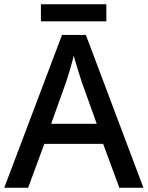

<svg xmlns="http://www.w3.org/2000/svg" viewBox="-20 -947 694 901"><path d="M479 -927H172V-847H479ZM540 -66H653L383 -783H271L0 -66H112L188 -272H464ZM362 -567 434 -366H220L292 -567C300 -590 316 -644 326 -685C334 -655 355 -588 362 -567Z"/></svg>

Font: Noto Sans Malayalam UI Medium
Style: Regular
Weight: 500
Designer: Jelle Bosma - Monotype Design Team
Foundry: Monotype Imaging Inc.
Version: Version 2.104